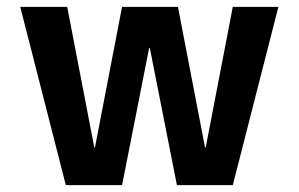

<svg xmlns="http://www.w3.org/2000/svg" viewBox="-20 -540 871 560"><path d="M176 -520 255 -110H257L336 -520H499L578 -110H580L659 -520H792L659 0H496L417 -400H415L336 0H172L39 -520Z"/></svg>

Font: M PLUS 1p
Style: Bold
Weight: 700
Version: Version 1.062